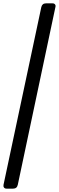

<svg xmlns="http://www.w3.org/2000/svg" viewBox="-49 -916 351 1144"><path d="M-10 208Q-20 208 -25 201.5Q-30 195 -28 185L197 -873Q202 -896 225 -896H264Q274 -896 279 -889.5Q284 -883 281 -873L57 185Q52 208 29 208Z"/></svg>

Font: Lubike
Style: Italic
Weight: 400
Italic angle: -12°
Foundry: Honoka55
Version: Version 1.000;July 22, 2022;FontCreator 14.0.0.2862 64-bit